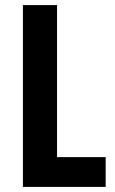

<svg xmlns="http://www.w3.org/2000/svg" viewBox="-20 -800 451 754"><path d="M70 -66V-780H204V-183H395V-66Z"/></svg>

Font: Noto Sans Malayalam UI ExtraCondensed
Style: Bold
Weight: 700
Width: 2
Designer: Jelle Bosma - Monotype Design Team
Foundry: Monotype Imaging Inc.
Version: Version 2.104; ttfautohint (v1.8.4.7-5d5b)